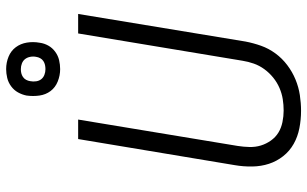

<svg xmlns="http://www.w3.org/2000/svg" viewBox="-212 -804 1023 640"><g transform="rotate(-90 300.0 -483.5)"><path d="M251 8Q222 8 193.5 2.5Q165 -3 141 -16.5Q117 -30 100 -51.5Q83 -73 74.5 -99Q66 -125 65.5 -154.5Q65 -184 70 -213L157 -735H222L134 -203Q131 -184 130.5 -164Q130 -144 135.5 -126Q141 -108 152 -92.5Q163 -77 178.5 -67.5Q194 -58 213.5 -54Q233 -50 252 -50Q271 -50 290 -53Q309 -56 327.5 -64Q346 -72 362 -85Q378 -98 390 -114.5Q402 -131 408.5 -149.5Q415 -168 418 -187L509 -735H574L482 -177Q477 -151 468 -125.5Q459 -100 442.5 -77.5Q426 -55 403.5 -38Q381 -21 355.5 -10.5Q330 0 303.5 4Q277 8 251 8ZM390 -795Q369 -795 349 -803Q329 -811 317 -827Q305 -843 302 -864Q299 -885 302 -907Q305 -922 312.5 -935.5Q320 -949 333 -958.5Q346 -968 361 -971.5Q376 -975 390 -975Q412 -975 431.5 -967Q451 -959 463 -943Q475 -927 478.5 -906Q482 -885 478 -863Q476 -848 468.5 -834.5Q461 -821 448 -811.5Q435 -802 420 -798.5Q405 -795 390 -795ZM390 -844Q397 -844 404 -845.5Q411 -847 417 -851Q423 -855 426.5 -861.5Q430 -868 431 -875Q433 -885 431 -895Q429 -905 423.5 -912Q418 -919 409 -922.5Q400 -926 390 -926Q383 -926 376.5 -924.5Q370 -923 364 -919Q358 -915 354.5 -908.5Q351 -902 350 -895Q348 -885 349.5 -875Q351 -865 356.5 -858Q362 -851 371 -847.5Q380 -844 390 -844Z"/></g></svg>

Font: Iosevka Curly LtExObl
Style: Regular
Weight: 300
Width: 7
Italic angle: -9°
Monospace: yes
Designer: Belleve Invis
Foundry: Belleve Invis
Version: Version 11.1.0; ttfautohint (v1.8.3)